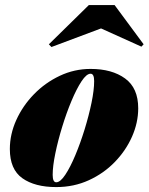

<svg xmlns="http://www.w3.org/2000/svg" viewBox="-20 -750 604 780"><path d="M390.5 -634.5 189 -559 178.5 -570 341 -729.5H445.5L563.5 -570L554.5 -560.5ZM208.5 10Q121.5 10 70.8 -26Q20 -62 20 -144.5Q20 -204.5 46.2 -262.5Q72.5 -320.5 118 -367.2Q163.5 -414 222.8 -442Q282 -470 348 -470Q435 -470 488.2 -431.2Q541.5 -392.5 541.5 -310Q541.5 -252 516.5 -195.2Q491.5 -138.5 446.5 -92Q401.5 -45.5 340.8 -17.8Q280 10 208.5 10ZM208.5 -9.5Q225 -9.5 245.2 -40Q265.5 -70.5 286 -119.5Q306.5 -168.5 323.8 -224.5Q341 -280.5 351.8 -332.5Q362.5 -384.5 362.5 -420.5Q362.5 -450.5 348 -450.5Q331.5 -450.5 311.2 -419.8Q291 -389 270.5 -340.2Q250 -291.5 232.8 -235.2Q215.5 -179 204.8 -127Q194 -75 194 -39.5Q194 -9.5 208.5 -9.5Z"/></svg>

Font: Bodoni* 11pt Fatface
Style: Italic
Weight: 900
Italic angle: -13°
Version: Version 2.3